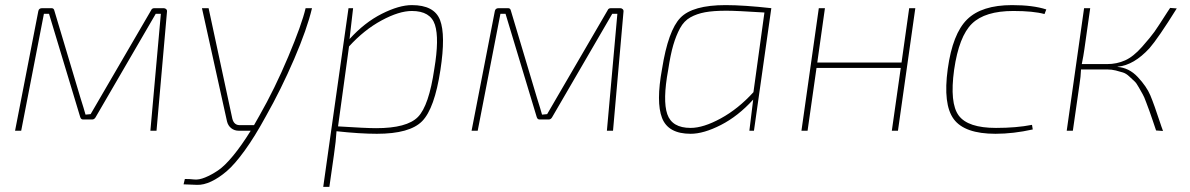

<svg xmlns="http://www.w3.org/2000/svg" viewBox="-20 -512 4659 752"><path d="M585 -480H621Q627 -480 631 -476Q635 -472 634 -466L593 0H569L610 -458H590L354 -52Q349 -44 341 -44H305Q297 -44 294 -54L172 -458H152L63 0H39L130 -468Q132 -480 145 -480H182Q191 -480 193 -470L295 -129Q309 -85 315 -63L335 -65Q343 -78 356 -101Q369 -124 374 -132L572 -472Q575 -480 585 -480Z M1177 -480H1202Q1183 -399 1132 -280.5Q1081 -162 1021 -56Q978 23 938.5 77.5Q899 132 868 158.5Q837 185 807 199Q777 213 751.5 212Q726 211 699 210L704 189Q723 189 741 191Q759 193 783.5 183Q808 173 834 155.5Q860 138 893 98Q926 58 962 0H915Q898 0 885.5 -10Q873 -20 869 -37L771 -480H797L890 -47Q897 -20 922 -22H975L996 -59Q1056 -164 1109 -290Q1162 -416 1177 -480Z M1363 -480 1349 -359Q1408 -424 1475.5 -458Q1543 -492 1593 -492Q1681 -492 1703.5 -433.5Q1726 -375 1705 -238Q1682 -87 1633.5 -37.5Q1585 12 1456 12Q1390 12 1298 2Q1296 39 1288 94L1270 220H1246L1277 0L1345 -480ZM1347 -330 1304 -17Q1413 -10 1453 -10Q1574 -10 1617 -54Q1660 -98 1681 -242Q1701 -361 1683.5 -415Q1666 -469 1593 -469Q1543 -469 1474.5 -432Q1406 -395 1347 -330Z M2373 -480H2409Q2415 -480 2419 -476Q2423 -472 2422 -466L2381 0H2357L2398 -458H2378L2142 -52Q2137 -44 2129 -44H2093Q2085 -44 2082 -54L1960 -458H1940L1851 0H1827L1918 -468Q1920 -480 1933 -480H1970Q1979 -480 1981 -470L2083 -129Q2097 -85 2103 -63L2123 -65Q2131 -78 2144 -101Q2157 -124 2162 -132L2360 -472Q2363 -480 2373 -480Z M2915 0 2930 -122Q2871 -57 2803.5 -22.5Q2736 12 2685 12Q2597 12 2573 -50Q2549 -112 2573 -242Q2597 -393 2645 -442.5Q2693 -492 2822 -492Q2893 -492 3001 -480L2933 0ZM2931 -151 2974 -463Q2865 -470 2825 -470Q2774 -470 2741.5 -464Q2709 -458 2684 -444Q2659 -430 2643.5 -401.5Q2628 -373 2617 -335.5Q2606 -298 2597 -238Q2575 -119 2593.5 -65Q2612 -11 2685 -11Q2735 -11 2803.5 -48.5Q2872 -86 2931 -151Z M3565 -480 3497 0H3473L3508 -246H3178L3143 0H3119L3187 -480H3211L3181 -267H3511L3541 -480Z M4022 -23 4025 -5Q3949 12 3879 12Q3758 12 3715.5 -45.5Q3673 -103 3692 -242Q3711 -380 3768 -436Q3825 -492 3944 -492Q4026 -492 4078 -475L4071 -457Q4027 -469 3949 -469Q3838 -469 3787 -419.5Q3736 -370 3717 -239Q3699 -108 3735 -59.5Q3771 -11 3881 -11Q3961 -11 4022 -23Z M4359 -251 4356 -250Q4402 -247 4436.5 -210Q4471 -173 4485.5 -138.5Q4500 -104 4526 -25Q4528 -19 4529 -16Q4530 -13 4532 -8Q4534 -3 4535 1L4508 -1Q4504 -12 4495 -39.5Q4486 -67 4482 -77Q4478 -87 4469.5 -110.5Q4461 -134 4455.5 -143Q4450 -152 4440.5 -169.5Q4431 -187 4423 -194Q4415 -201 4403 -212.5Q4391 -224 4378.5 -228Q4366 -232 4350 -236Q4334 -240 4316 -240H4214Q4213 -212 4208 -181L4182 0H4158L4226 -480H4250L4227 -318Q4224 -296 4217 -261H4316Q4354 -261 4386.5 -275.5Q4419 -290 4453 -328.5Q4487 -367 4501.5 -387.5Q4516 -408 4553 -466Q4560 -476 4563 -481L4589 -479Q4516 -362 4482 -323Q4421 -257 4359 -251Z"/></svg>

Font: Exo 2.0 Thin
Style: Italic
Weight: 250
Italic angle: -8°
Designer: Natanael Gama
Version: Version 1.001;PS 001.001;hotconv 1.0.70;makeotf.lib2.5.58329